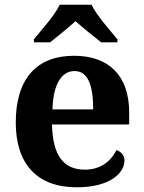

<svg xmlns="http://www.w3.org/2000/svg" viewBox="-20 -786 612 816"><path d="M124 -619V-606H193C221 -628 271 -669 301 -696C331 -669 382 -628 410 -606H479V-619C448 -657 390 -721 369 -766H234C213 -721 155 -657 124 -619ZM306 10C450 10 509 -52 509 -104C509 -126 494 -142 475 -148C452 -102 409 -65 341 -65C251 -65 204 -123 201 -257H529V-308C529 -467 440 -549 295 -549C137 -549 47 -453 47 -265C47 -91 136 10 306 10ZM376 -321H203C206 -427 241 -484 297 -484C354 -484 376 -423 376 -321Z"/></svg>

Font: Noto Serif Georgian Bold
Style: Regular
Weight: 700
Designer: Monotype Design Team, Akaki Razmadze
Foundry: Google LLC
Version: Version 2.003